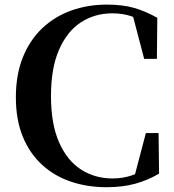

<svg xmlns="http://www.w3.org/2000/svg" viewBox="-20 -779 742 818"><path d="M434.5 18.6Q351.6 18.6 281.4 -5.3Q211.1 -29.2 158.5 -77.6Q105.9 -126.1 76.7 -197.7Q47.6 -269.4 47.6 -364.6Q47.6 -461.1 77.4 -534.9Q107.2 -608.8 160.3 -659Q213.4 -709.1 284 -734.3Q354.6 -759.4 435.2 -759.4Q503 -759.4 552.5 -745Q601.9 -730.5 650.2 -703L648.4 -528.3H594.2L541.9 -727.8L613.9 -703.5V-670Q575.2 -697.9 538.8 -710.1Q502.3 -722.2 458.1 -722.2Q383.8 -722.2 324.7 -683.8Q265.7 -645.4 231.5 -567Q197.2 -488.7 197.2 -369.8Q197.2 -250.8 231.7 -172.7Q266.1 -94.6 325.3 -56.7Q384.4 -18.7 459.4 -18.7Q502.8 -18.7 540.8 -31.5Q578.8 -44.3 619.6 -74.1V-38.4L549.7 -15.3L601.5 -212.2H655.6L657.7 -39.3Q610.1 -11.2 556.2 3.7Q502.3 18.6 434.5 18.6Z"/></svg>

Font: Source Han Serif JP VF
Style: Regular
Weight: 250
Designer: Ryoko NISHIZUKA 西塚涼子 (kana & ideographs); Frank Grießhammer (Latin, Greek & Cyrillic); Wenlong ZHANG 张文龙 (bopomofo); San
Foundry: Adobe
Version: Version 2.001;hotconv 1.1.0;makeotfexe 2.6.0